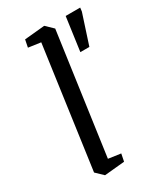

<svg xmlns="http://www.w3.org/2000/svg" viewBox="-193 -841 796 929"><g transform="rotate(-30 205.0 -376.5)"><path d="M102.5 -752 215.3 -762.7 254.9 -724.6 160.6 -51.3 229.5 -41.5 221.2 0 108.9 10.7 69.3 -27.3 163.1 -700.7 94.2 -710.4ZM329.1 -752H410.2L407.7 -731.4L353.5 -564.9H303.2Z"/></g></svg>

Font: NoticiaText-Italic
Style: Italic
Weight: 400
Italic angle: -8°
Designer: JM Sole
Foundry: JM Sole
Version: Version 1.003